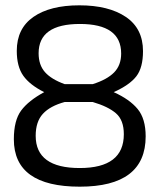

<svg xmlns="http://www.w3.org/2000/svg" viewBox="-20 -691 600 721"><path d="M517 -499Q517 -437 492 -404.5Q467 -372 407 -345Q467 -318 497 -281.5Q527 -245 527 -179Q527 10 279.5 10Q32 10 32 -168Q32 -239 59.5 -276Q87 -313 146 -345Q92 -372 67.5 -406.5Q43 -441 43 -500Q43 -584 105.5 -627.5Q168 -671 278 -671Q388 -671 452.5 -627.5Q517 -584 517 -499ZM114 -181Q114 -60 279.5 -60Q445 -60 445 -187Q445 -240 415.5 -265.5Q386 -291 328 -308H223Q168 -293 141 -263.5Q114 -234 114 -181ZM435 -490Q435 -601 280 -601Q125 -601 125 -491Q125 -447 149 -420Q173 -393 223 -375H328Q382 -392 408.5 -419Q435 -446 435 -490Z"/></svg>

Font: Titillium Web
Style: Regular
Weight: 400
Version: Version 1.002;PS 57.000;hotconv 1.0.70;makeotf.lib2.5.55311